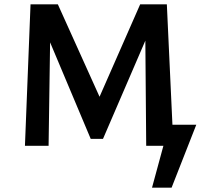

<svg xmlns="http://www.w3.org/2000/svg" viewBox="-20 -678 942 893"><path d="M893 -98 778 195H687L740 0H660L656 -489L459 -32H402L213 -481L206 0H96L122 -658H249L443 -228L632 -658H756L782 -98Z"/></svg>

Font: Ysabeau SC
Style: Bold
Weight: 700
Designer: Christian Thalmann (Catharsis Fonts)
Version: Version 0.003